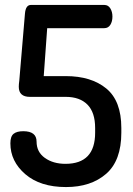

<svg xmlns="http://www.w3.org/2000/svg" viewBox="-20 -751 537 777"><path d="M157 -443H246Q349 -443 410 -393Q471 -343 471 -233V-214Q471 -101 409.5 -47.5Q348 6 247 6Q143 6 82.5 -46Q22 -98 22 -171Q22 -199 35 -209.5Q48 -220 74 -220Q128 -220 128 -178Q128 -136 161.5 -112Q195 -88 245 -88Q365 -88 365 -214V-233Q365 -296 334 -327.5Q303 -359 246 -359H101Q56 -359 56 -400Q56 -410 58 -424L81 -696Q84 -731 105 -731H402Q418 -731 426.5 -717Q435 -703 435 -684Q435 -664 426.5 -650.5Q418 -637 402 -637H171Z"/></svg>

Font: AkaAcidDosis
Style: SemiBold
Weight: 600
Designer: Edgar Tolentino, Pablo Impallari, Igino Marini, Cyberella
Foundry: Edgar Tolentino, Pablo Impallari, Igino Marini, Cyberella
Version: Version 1.007